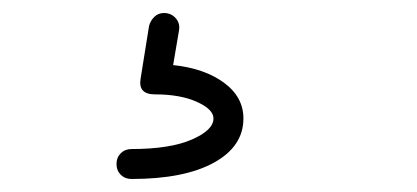

<svg xmlns="http://www.w3.org/2000/svg" viewBox="-20 -55 640 295"><path d="M182 220Q172 220 165.5 213.5Q159 207 159 197Q159 187 165.5 180.5Q172 174 182 174Q241 174 274.5 159.5Q308 145 308 127Q308 113 282.5 101.5Q257 90 218 90Q192 90 196 66L209 -15Q211 -23 217 -29Q223 -35 232 -35Q243 -35 250 -27Q257 -19 255 -8L246 45Q294 50 324 72Q354 94 354 127Q354 170 308.5 195Q263 220 182 220Z"/></svg>

Font: Kurewa Gothic CJK TC Regular
Style: Regular
Weight: 400
Designer: Max Yao
Foundry: Max-Everyday
Version: Version 1.071; ttfautohint (v1.8.3)